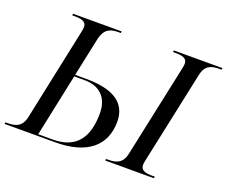

<svg xmlns="http://www.w3.org/2000/svg" viewBox="-137 -897 1277 1080"><g transform="rotate(20 501.5 -357.0)"><path d="M-21 0H283C475 0 571 -86 571 -228C571 -312 524 -395 325 -395H258L307 -626C322 -695 361 -704 406 -704H419L421 -714H130L128 -704H141C183 -704 213 -698 213 -664C213 -658 211 -644 209 -636L92 -82C79 -20 40 -10 -6 -10H-19ZM582 0H873L875 -10H862C820 -10 790 -16 790 -50C790 -56 792 -70 794 -78L912 -632C925 -695 964 -704 1009 -704H1022L1024 -714H733L731 -704H744C786 -704 816 -698 816 -664C816 -658 814 -644 812 -636L694 -82C681 -19 641 -10 596 -10H583ZM264 -10H177L256 -385H320C404 -385 463 -337 463 -238C463 -100 409 -10 264 -10Z"/></g></svg>

Font: Noto Serif Display
Style: Italic
Weight: 400
Italic angle: -12°
Designer: Monotype Design Team
Foundry: Monotype Imaging Inc.
Version: Version 2.009